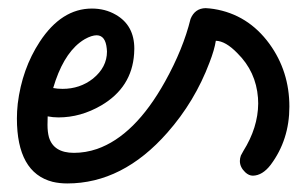

<svg xmlns="http://www.w3.org/2000/svg" viewBox="-20 -438 728 460"><path d="M436.5 -392.6Q446.8 -418 472.7 -418.5Q482.4 -418 492.2 -416.5Q574.2 -403.3 625.5 -333Q673.3 -267.1 673.3 -182.6Q673.3 -103 628.4 -43Q608.9 -17.6 585.9 -17.1Q576.2 -17.1 567.4 -25.4Q554.7 -37.6 554.7 -52.2Q554.7 -58.6 557.1 -65.4Q557.1 -65.4 563 -76.2Q598.1 -132.3 598.6 -189.9Q598.6 -196.8 598.1 -203.6Q593.3 -266.6 548.8 -310.5Q520.5 -339.8 497.1 -340.3Q493.7 -318.4 481.9 -288.1Q446.8 -194.8 380.9 -120.1Q273.9 1.5 141.1 1.5Q122.6 1.5 106 -2.4Q20.5 -24.4 20.5 -154.3Q20.5 -170.9 22.5 -189.5Q32.7 -272.9 75.2 -337.9Q127.4 -417.5 200.2 -417.5Q231.9 -417.5 257.3 -402.8Q301.8 -377.4 301.8 -321.3Q301.8 -315.4 301.3 -309.1Q295.9 -228.5 222.7 -185.5Q173.3 -156.7 120.1 -156.7Q106.9 -156.7 94.2 -159.2Q93.8 -151.9 93.8 -138.7Q93.8 -122.1 97.2 -109.4Q108.4 -71.8 157.2 -71.8Q185.1 -71.8 212.4 -81.1Q303.2 -112.8 375.5 -242.7Q418.9 -320.8 436.5 -392.6ZM183.1 -344.2Q177.2 -340.8 170.9 -335.9Q129.9 -303.7 107.4 -227.1Q117.7 -225.1 129.9 -225.1Q171.4 -225.1 202.6 -249.5Q236.3 -276.9 236.3 -314.5Q236.3 -317.9 235.8 -321.3Q232.9 -353 211.9 -353.5Q199.7 -353.5 183.1 -344.2Z"/></svg>

Font: Vibur
Style: Medium
Weight: 400
Version: Version 1.004